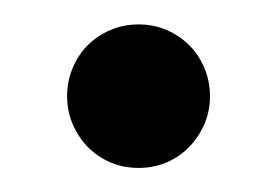

<svg xmlns="http://www.w3.org/2000/svg" viewBox="-20 -419 228 158"><path d="M152.8 -339.8Q152.8 -327.6 148.2 -316.9Q143.6 -306.2 135.7 -298.1Q127.9 -290 117.2 -285.4Q106.4 -280.8 94.2 -280.8Q81.5 -280.8 70.8 -285.4Q60.1 -290 52.2 -298.1Q44.4 -306.2 39.8 -316.9Q35.2 -327.6 35.2 -339.8Q35.2 -352.1 39.8 -363Q44.4 -374 52.2 -381.8Q60.1 -389.6 70.8 -394.3Q81.5 -398.9 94.2 -398.9Q106.4 -398.9 117.2 -394.3Q127.9 -389.6 135.7 -381.8Q143.6 -374 148.2 -363Q152.8 -352.1 152.8 -339.8Z"/></svg>

Font: Charis SIL Cyr
Style: Regular
Weight: 400
Foundry: SIL International
Version: Version 5.000